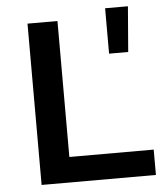

<svg xmlns="http://www.w3.org/2000/svg" viewBox="-53 -783 704 830"><g transform="rotate(-5 299.5 -368.5)"><path d="M94 -700H224V-110H590V0H94ZM434 -737H533L517 -540H434Z"/></g></svg>

Font: APTA Sans SemiBold
Style: Bold
Weight: 600
Version: Version 7.200